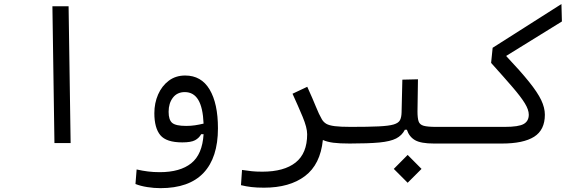

<svg xmlns="http://www.w3.org/2000/svg" viewBox="-20 -725 2970 973"><path d="M255.9 0 245.6 -693.4H327.6L337.9 0Z M793 228.5Q760.3 228.5 726.3 223.1Q692.4 217.8 666.5 207.5L672.4 133.8Q702.6 140.6 730 144Q757.3 147.5 789.6 147.5Q892.6 147.5 949 102.5Q1005.4 57.6 1011.7 -44.9H999.5Q988.8 -25.4 968.5 -14.4Q948.2 -3.4 903.8 -3.4Q822.8 -3.4 792.5 -40Q762.2 -76.7 762.2 -151.4Q762.2 -202.6 781.2 -246.1Q800.3 -289.6 835.2 -315.9Q870.1 -342.3 918.5 -342.3Q1000 -342.3 1042.2 -271.5Q1084.5 -200.7 1084.5 -74.7Q1084.5 73.7 1011.5 151.1Q938.5 228.5 793 228.5ZM1011.7 -98.6Q1008.3 -180.2 984.6 -219.2Q960.9 -258.3 916.5 -258.3Q877.9 -258.3 856.2 -230Q834.5 -201.7 834.5 -158.2Q834.5 -117.7 852.5 -102.3Q870.6 -86.9 923.3 -86.9Q947.3 -86.9 968.3 -90.1Q989.3 -93.3 1011.7 -98.6Z M1616.2 -15.6Q1603.5 108.4 1525.6 167.2Q1447.8 226.1 1317.9 226.1Q1280.8 226.1 1253.9 222.9Q1227.1 219.7 1201.2 213.4L1206.5 136.2Q1233.9 140.1 1255.4 142.6Q1276.9 145 1309.6 145Q1419.4 145 1478 98.6Q1536.6 52.2 1536.6 -44.9Q1536.6 -78.1 1513.7 -133.1Q1490.7 -188 1462.4 -250L1537.1 -285.2Q1565.4 -223.1 1580.8 -184.6Q1596.2 -146 1611.3 -120.1Q1619.6 -106 1633.5 -97.7Q1647.5 -89.4 1676.3 -85.7Q1705.1 -82 1757.8 -82Q1776.4 -82 1784.7 -74Q1793 -65.9 1793 -44.4Q1793 -17.6 1781.2 -7.6Q1769.5 2.4 1752 2.4Q1700.2 2.4 1668.9 -1.7Q1637.7 -5.9 1616.2 -15.6Z M1752 2.4 1757.8 -82Q1846.7 -82 1898.4 -84.5Q1950.2 -86.9 1974.9 -94.2Q1999.5 -101.6 2007.1 -116.2Q2014.6 -130.9 2015.1 -155.8L2019 -321.3L2098.1 -323.2L2095.7 -160.6Q2095.7 -127 2101.3 -110.1Q2106.9 -93.3 2127 -87.6Q2147 -82 2190.4 -82H2343.8Q2378.9 -82 2378.9 -44.9Q2378.9 -17.1 2367.2 -7.3Q2355.5 2.4 2337.9 2.4H2179.2Q2113.3 2.4 2083.5 -14.6Q2053.7 -31.7 2042 -67.4H2031.7Q2017.1 -38.6 1987.8 -23.4Q1958.5 -8.3 1902.6 -2.9Q1846.7 2.4 1752 2.4ZM2045.9 201.2 1975.6 130.9 2045.9 60.1 2116.2 130.9Z M2337.9 2.4 2343.8 -82H2537.6Q2608.4 -82 2634 -96.7Q2659.7 -111.3 2659.7 -144Q2659.7 -168.9 2639.6 -201.7Q2619.6 -234.4 2577.4 -283.4Q2535.2 -332.5 2468.8 -406.2L2476.6 -482.9L2825.2 -704.6L2827.6 -616.2L2544.9 -441.4Q2618.2 -363.8 2661.1 -310.3Q2704.1 -256.8 2722.7 -217.8Q2741.2 -178.7 2741.2 -143.6Q2741.2 -66.4 2686.8 -32Q2632.3 2.4 2523.9 2.4Z"/></svg>

Font: Cascadia Mono SemiLight
Style: Regular
Weight: 350
Monospace: yes
Designer: Aaron Bell
Foundry: Saja Typeworks
Version: Version 2404.023; ttfautohint (v1.8.4)